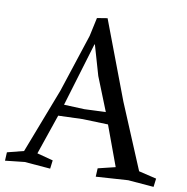

<svg xmlns="http://www.w3.org/2000/svg" viewBox="-87 -807 873 896"><g transform="rotate(10 349.5 -359.0)"><path d="M283 -632 302 -720 351 -728 491 -358 620 -50 704 -30 699 10 577 0 425 10 427 -30 509 -50 439 -240 318 -244 203 -240 138 -50 214 -30 209 10 87 0 -5 10 -3 -30 75 -50 193 -357ZM312 -597 221 -295 318 -291 419 -295 355 -455 314 -597Z"/></g></svg>

Font: Alike Angular
Style: Regular
Weight: 400
Version: Version 1.210